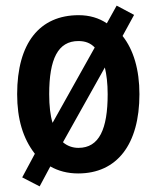

<svg xmlns="http://www.w3.org/2000/svg" viewBox="-20 -607 559 683"><path d="M476 -272C476 -359 455 -430 416 -479L457 -554L395 -587L360 -524C332 -543 298 -553 260 -553C121 -553 41 -454 41 -272C41 -183 62 -114 104 -60L59 24L121 56L159 -15C187 1 220 10 258 10C396 10 476 -93 476 -272ZM155 -272C155 -397 186 -461 259 -461C283 -461 302 -454 317 -438L167 -170C159 -196 155 -230 155 -272ZM363 -272C363 -148 333 -81 259 -81C238 -81 219 -88 204 -101L353 -367C359 -342 363 -310 363 -272Z"/></svg>

Font: Noto Sans Lao UI Cond SemBd
Style: Regular
Weight: 600
Width: 3
Designer: Monotype Design Team
Foundry: Monotype Imaging Inc.
Version: Version 2.000